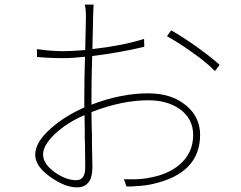

<svg xmlns="http://www.w3.org/2000/svg" viewBox="-20 -802 1040 829"><path d="M348 -79Q348 -107 347 -179L346 -209V-241L345 -305Q270 -273 219 -225Q166 -176 166 -135Q166 -94 218 -57Q266 -24 309 -24Q348 -24 348 -79ZM375 -350Q502 -399 620 -399Q721 -399 783 -347Q844 -297 844 -220Q844 -54 641 -8Q612 -1 578 1Q564 2 550 3H526L515 -28H567Q601 -29 627 -35Q706 -49 755 -91Q814 -141 814 -219Q814 -290 755 -332Q701 -369 620 -369Q506 -369 375 -318Q375 -289 376 -252L377 -218V-186Q379 -108 379 -80Q379 7 312 7Q262 7 200 -36Q132 -83 132 -134Q132 -188 199 -247Q258 -300 344 -338V-380Q344 -464 347 -557Q295 -551 254 -551Q193 -551 140 -556L139 -590Q203 -581 254 -581Q290 -581 348 -586Q348 -609 349 -635Q349 -652 350 -677Q351 -722 351 -730Q351 -763 346 -782H384Q382 -748 382 -732Q382 -723 381 -679Q380 -654 380 -637Q379 -612 379 -590Q511 -605 602 -634L603 -600Q499 -575 378 -560Q375 -469 375 -383ZM719 -671Q769 -643 832 -598Q896 -552 928 -522L908 -495Q874 -531 810 -576Q760 -612 701 -646Z"/></svg>

Font: Noto Sans CJK TC Thin
Style: Regular
Weight: 250
Designer: Ryoko NISHIZUKA ???? (kana & ideographs); Paul D. Hunt (Latin, Greek & Cyrillic); Wenlong ZHANG ??? (bopomofo); Sandoll 
Foundry: Adobe Systems Incorporated
Version: Version 1.004 January 19, 2016